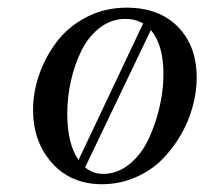

<svg xmlns="http://www.w3.org/2000/svg" viewBox="-20 -472 531 499"><path d="M65.9 -187Q65.9 -233.4 82.5 -280Q99.1 -326.7 128.9 -365.2Q158.7 -403.8 205.8 -428Q252.9 -452.1 309.1 -452.1Q393.6 -452.1 442.4 -402.3Q491.2 -352.5 491.2 -270Q491.2 -233.4 480.7 -194.8Q470.2 -156.2 449.2 -120.1Q428.2 -84 399.4 -55.7Q370.6 -27.3 330.3 -10.3Q290 6.8 245.1 6.8Q164.6 6.8 115.2 -48.3Q65.9 -103.5 65.9 -187ZM154.8 -176.8Q154.8 -98.1 184.1 -56.2L352.1 -411.1Q331.1 -422.9 306.2 -422.9Q269.5 -422.9 239.7 -400.1Q210 -377.4 191.9 -340.8Q173.8 -304.2 164.3 -261.7Q154.8 -219.2 154.8 -176.8ZM201.2 -37.1Q221.2 -20 248 -20Q285.2 -20 316.2 -45.2Q347.2 -70.3 365.7 -109.6Q384.3 -148.9 394.5 -193.1Q404.8 -237.3 404.8 -278.8Q404.8 -355.5 372.1 -394Z"/></svg>

Font: Dehuti Alt
Style: Bold-Italic
Weight: 700
Version: Version 1.2